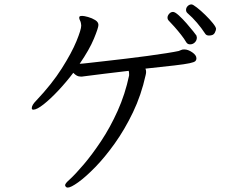

<svg xmlns="http://www.w3.org/2000/svg" viewBox="-20 -803 1040 870"><path d="M959 -672Q959 -666 953 -654Q947 -642 927 -642Q915 -642 910 -650Q893 -676 872.5 -700Q852 -724 830 -743Q823 -749 823 -758Q823 -768 830.5 -775.5Q838 -783 848 -783Q854 -783 872 -769Q890 -755 910 -735.5Q930 -716 944.5 -698Q959 -680 959 -672ZM872 -633Q872 -620 863 -611Q854 -602 841 -602Q829 -602 823 -613Q815 -627 800.5 -645.5Q786 -664 770.5 -681.5Q755 -699 745 -709Q739 -715 739 -723Q739 -732 746.5 -740.5Q754 -749 764 -749Q773 -749 790 -733.5Q807 -718 825 -697.5Q843 -677 856 -660.5Q869 -644 870 -642Q872 -636 872 -633ZM565 -468Q565 -473 564.5 -476Q564 -479 563 -482Q507 -476 454 -469Q401 -462 359 -457Q355 -456 352 -456Q349 -456 346 -456Q336 -456 328.5 -460Q321 -464 312 -473Q281 -432 245 -393.5Q209 -355 178 -330.5Q147 -306 131 -306Q124 -306 124 -313Q124 -327 144 -347Q215 -422 260 -493Q305 -564 326.5 -616.5Q348 -669 348 -687Q348 -689 347.5 -692Q347 -695 347 -696Q346 -704 342.5 -710.5Q339 -717 339 -722Q339 -726 340 -727Q341 -731 352 -731Q361 -731 379 -726Q397 -721 411.5 -712Q426 -703 426 -690Q426 -677 405.5 -627.5Q385 -578 341 -514Q349 -514 379.5 -517.5Q410 -521 454.5 -526Q499 -531 549.5 -537Q600 -543 648 -549.5Q696 -556 734 -562Q772 -568 790 -572Q796 -574 801 -576.5Q806 -579 815 -579Q832 -579 851 -566Q870 -553 870 -539Q870 -531 865 -526Q860 -521 839 -516.5Q818 -512 771 -506.5Q724 -501 639 -492Q642 -486 642 -477Q642 -474 641.5 -470.5Q641 -467 640 -463Q620 -372 582.5 -294Q545 -216 500 -153Q455 -90 411.5 -45.5Q368 -1 334.5 23Q301 47 287 47Q281 47 278 43Q275 39 275 36Q275 28 297 9Q322 -14 359.5 -58Q397 -102 438 -163.5Q479 -225 513 -300.5Q547 -376 565 -461Z"/></svg>

Font: Moon Stars Kai T
Style: Regular
Weight: 400
Designer: GuiWonder
Version: Version 1.101